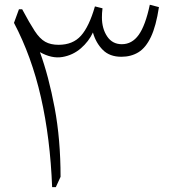

<svg xmlns="http://www.w3.org/2000/svg" viewBox="-20 -771 748 791"><path d="M597.2 -751.5 634.8 -741.7Q623 -663.6 601.8 -618.9Q580.6 -574.2 550.3 -555.7Q520 -537.1 480 -537.1Q431.6 -537.1 403.3 -565.7Q375 -594.2 362.8 -637.2Q346.2 -600.6 313.2 -572Q280.3 -543.5 236.8 -536.1Q193.4 -528.8 144.5 -556.2Q180.7 -457 205.1 -326.9Q229.5 -196.8 229.5 -42.5L210 0H194.8Q187 -201.2 148.7 -369.9Q110.4 -538.6 37.6 -676.8L58.1 -732.9H71.3Q102.1 -675.3 123 -643.3Q144 -611.3 166.3 -598.9Q188.5 -586.4 221.2 -586.4Q280.3 -586.4 313.7 -624Q347.2 -661.6 371.1 -744.6L402.3 -736.8Q400.9 -726.1 400.4 -717Q399.9 -708 399.9 -699.2Q399.9 -653.3 421.4 -621.1Q442.9 -588.9 481.9 -588.9Q523.9 -588.9 551.5 -627.4Q579.1 -666 597.2 -751.5Z"/></svg>

Font: Pinar-FD Light
Style: Regular
Weight: 300
Designer: Amin Abedi
Version: Version 2.000